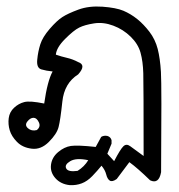

<svg xmlns="http://www.w3.org/2000/svg" viewBox="-20 -238 540 579"><path d="M190.4 320.3Q163.1 317.4 147 299.3Q130.9 281.2 133.8 258.8Q136.7 236.3 155.3 220.7Q173.8 205.1 193.8 202.1Q213.9 199.2 268.6 205.1L285.2 174.8Q293 169.9 303.7 171.9Q313.5 174.8 316.4 184.6V195.3L303.7 225.6L324.2 248Q342.8 211.9 352.1 203.1Q361.3 194.3 373 203.1L413.1 232.4Q413.1 18.6 412.1 -17.1Q411.1 -52.7 403.8 -79.1Q396.5 -105.5 374 -127.4Q351.6 -149.4 321.8 -160.6Q292 -171.9 263.7 -167.5Q235.4 -163.1 218.8 -154.8Q202.1 -146.5 176.3 -120.6Q150.4 -94.7 148.4 -73.2Q165 -67.4 182.1 -63.5Q199.2 -59.6 215.8 -50.8Q241.2 -42 215.8 -13.7Q173.8 12.7 168 68.4Q162.1 124 156.7 145Q151.4 166 127.4 189.9Q103.5 213.9 75.7 210.4Q47.9 207 31.2 189.9Q14.6 172.9 9.3 154.8Q3.9 136.7 6.3 118.2Q8.8 99.6 22.5 86.9Q36.1 74.2 53.2 69.8Q70.3 65.4 113.3 74.2Q123 5.9 138.7 -22.5Q119.1 -24.4 104.5 -28.8Q89.8 -33.2 92.3 -58.1Q94.7 -83 101.6 -104.5Q108.4 -126 129.9 -150.9Q151.4 -175.8 168 -186.5Q184.6 -197.3 216.3 -209Q248 -220.7 289.1 -217.8Q330.1 -214.8 352.1 -205.6Q374 -196.3 393.6 -180.7Q413.1 -165 430.7 -142.1Q448.2 -119.1 455.6 -90.3Q462.9 -61.5 465.3 -21Q467.8 19.5 465.8 281.2Q459 318.4 432.6 305.7Q395.5 269.5 370.1 251Q351.6 276.4 332 301.8Q318.4 311.5 311 306.6Q303.7 301.8 300.3 288.1Q296.9 274.4 286.1 261.7Q273.4 277.3 258.3 293Q243.2 308.6 226.6 314.9Q210 321.3 190.4 320.3ZM213.9 277.3Q234.4 264.6 246.1 245.1Q210 237.3 191.9 248Q173.8 258.8 179.7 270Q185.5 281.2 213.9 277.3ZM90.8 154.3Q103.5 144.5 97.2 130.9Q90.8 117.2 81.1 117.2Q71.3 117.2 62.5 128.4Q53.7 139.6 64.5 148.9Q75.2 158.2 90.8 154.3Z"/></svg>

Font: JasonHandwriting2
Style: Regular
Weight: 400
Version: Version 1.05.10